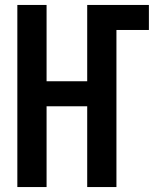

<svg xmlns="http://www.w3.org/2000/svg" viewBox="-20 -755 640 775"><path d="M50 0V-735H168V-427H332V-735H581V-634H450V0H332V-326H168V0Z"/></svg>

Font: Iosevka Curly Extended
Style: Bold
Weight: 700
Width: 7
Monospace: yes
Designer: Belleve Invis
Foundry: Belleve Invis
Version: Version 11.1.0; ttfautohint (v1.8.3)